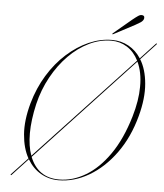

<svg xmlns="http://www.w3.org/2000/svg" viewBox="-58 -897 815 957"><g transform="rotate(5 350.0 -418.0)"><path d="M31 4.5Q29.5 2.5 31.5 0.5L112 -85.5Q85 -133.5 79.5 -203Q74 -272.5 98 -359.5Q120 -437.5 159.5 -502Q199 -566.5 250.8 -613Q302.5 -659.5 360.2 -684.8Q418 -710 475.5 -710Q522 -710 559.2 -689.2Q596.5 -668.5 621 -630.5L695.5 -710.5Q697 -713.5 699.5 -711Q701 -709.5 698.5 -707L623.5 -626.5Q653 -578.5 659.2 -506.5Q665.5 -434.5 641.5 -345Q612.5 -236 554.5 -156.2Q496.5 -76.5 422.2 -33.2Q348 10 270 10Q222 10 181.2 -13.5Q140.5 -37 114.5 -81.5L34.5 4.5Q33 6 31 4.5ZM108 -211.5Q108 -147 125 -100L609 -618Q587.5 -661 551.8 -683.5Q516 -706 473 -706Q416 -706 361.5 -679.5Q307 -653 260.5 -605.8Q214 -558.5 179.2 -495.2Q144.5 -432 127 -359Q117.5 -318 112.8 -281Q108 -244 108 -211.5ZM272.5 6Q340.5 6 405.2 -32.5Q470 -71 523.2 -147.5Q576.5 -224 610.5 -338.5Q635 -421.5 635 -489Q635.5 -526 629.2 -557.2Q623 -588.5 611 -613.5L127 -94.5Q167 6 272.5 6ZM566.5 -819Q583 -832.5 594.5 -840.2Q606 -848 615.5 -846Q623.5 -844.5 625.2 -838.8Q627 -833 624.5 -826.5Q620.5 -817 609.8 -810Q599 -803 584.5 -795L479.5 -739.5Q475 -737.5 474 -739Q473.5 -741 477 -744Z"/></g></svg>

Font: Fraunces 144pt Thin
Style: Italic
Weight: 100
Italic angle: -16°
Version: Version 1.000;[b76b70a41]